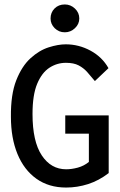

<svg xmlns="http://www.w3.org/2000/svg" viewBox="-20 -831 540 862"><path d="M277 11Q199 11 143.5 -28.5Q88 -68 58.5 -139.5Q29 -211 29 -307Q28 -407 53 -470.5Q78 -534 117 -569.5Q156 -605 198.5 -618.5Q241 -632 275 -632Q334 -632 386.5 -603.5Q439 -575 467 -525L406 -467Q388 -489 371.5 -507.5Q355 -526 333 -537.5Q311 -549 276 -549Q236 -549 202 -527Q168 -505 147 -455Q126 -405 126 -319Q126 -196 167.5 -133.5Q209 -71 277 -71Q302 -71 329.5 -78.5Q357 -86 379 -104V-231H273V-313H468V-54Q424 -20 375.5 -4.5Q327 11 277 11ZM271 -686Q244 -686 225.5 -704.5Q207 -723 207 -748Q207 -775 225 -793Q243 -811 271 -811Q297 -811 316.5 -792.5Q336 -774 336 -748Q336 -723 316.5 -704.5Q297 -686 271 -686Z"/></svg>

Font: Inconsolata SemiBold
Style: Regular
Weight: 600
Monospace: yes
Designer: Raph Levien, Cyreal, Brenton Simpson
Foundry: Raph Levien, Cyreal, Google
Version: Version 3.100; ttfautohint (v1.8.4.7-5d5b)